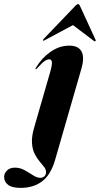

<svg xmlns="http://www.w3.org/2000/svg" viewBox="-146 -675 486 934"><path d="M250 -341 122 103Q101 175.5 58.8 207.2Q16.5 239 -45.5 239Q-87.5 239 -106.8 224Q-126 209 -126 186Q-126 168 -111.8 154.2Q-97.5 140.5 -73.5 140.5Q-48.5 140.5 -26.2 153Q-4 165.5 15 177.8Q34 190 50.5 190Q61.5 190 69.8 182.8Q78 175.5 78 162.5Q78 149 68.2 136.8Q58.5 124.5 45.5 109Q32.5 93.5 22 72.2Q11.5 51 9.5 19.8Q7.5 -11.5 20.5 -55.5L97.5 -322.5Q108 -358.5 106.5 -372.5Q105 -386.5 93.5 -386.5Q83.5 -386.5 70.5 -377.5Q57.5 -368.5 35.5 -343.5Q30 -338 27.5 -338Q24.5 -338.5 28.5 -345.5Q57.5 -393.5 100.2 -423.2Q143 -453 191 -453Q235 -453 250.5 -424.8Q266 -396.5 250 -341ZM70.3 -478.7Q65.1 -475.8 62.9 -477.8Q61.7 -480.3 65.6 -484.8L221.6 -647.6Q228.7 -655 234 -655Q238.7 -654.9 242.5 -647.4L318.8 -481.4Q321.3 -476.9 317.4 -474.5Q315.6 -472.5 311.3 -475.5L209.1 -552.9Z"/></svg>

Font: Fraunces 144pt
Style: Bold Italic
Weight: 700
Italic angle: -16°
Version: Version 1.000;[b76b70a41]